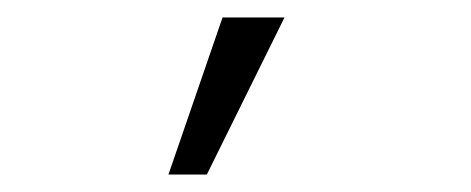

<svg xmlns="http://www.w3.org/2000/svg" viewBox="-20 -124 540 220"><path d="M173 76 235 -104H306L217 76Z"/></svg>

Font: Vazir Code
Style: Code
Weight: 400
Foundry: DejaVu fonts team - Redesigned by Saber Rastikerdar
Version: Version 1.1.2